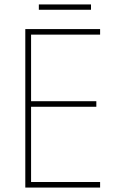

<svg xmlns="http://www.w3.org/2000/svg" viewBox="-20 -845 528 865"><path d="M390 -825H155V-801H390ZM431 0V-25H120V-364H414V-389H120V-689H431V-714H94V0Z"/></svg>

Font: Noto Sans Gujarati UI SemiCondensed Thin
Style: Regular
Weight: 100
Width: 4
Designer: Jelle Bosma - Monotype Design Team, Universal Thirst
Foundry: Monotype Imaging Inc.
Version: Version 2.106